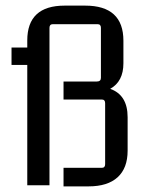

<svg xmlns="http://www.w3.org/2000/svg" viewBox="-20 -659 517 683"><path d="M434 -123Q434 -61 398.5 -28.5Q363 4 295 4H206V-62H342Q354 -62 354 -75V-292Q354 -305 342 -305H206V-369H324Q339 -369 339 -382V-560Q339 -573 327 -573H168Q156 -573 156 -560V0H77V-428H21V-490H77V-515Q77 -639 210 -639H283Q419 -639 419 -514V-434Q419 -369 372 -343Q434 -321 434 -242Z"/></svg>

Font: Gemunu Libre
Style: Regular
Weight: 400
Designer: Puspanada Ekanayake, Sola Matas, Pathum Egodawatta, Kosala Senevirathne
Foundry: mooniak
Version: Version 1.100